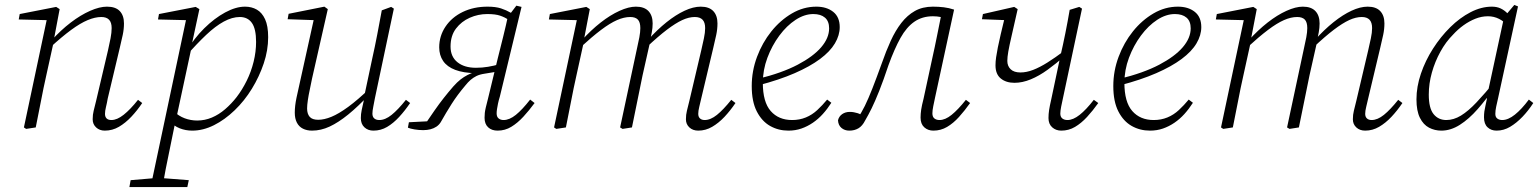

<svg xmlns="http://www.w3.org/2000/svg" viewBox="-20 -517 6246 779"><path d="M86 6 77 0 172 -448 181 -435 56 -438 60 -460 208 -489 222 -480 198 -353V-348L168 -212Q156 -159 146 -106Q136 -53 125 0ZM405 13Q384 13 370 0Q356 -13 356 -33Q356 -52 360 -67.5Q364 -83 370 -108L418 -312Q424 -338 428.5 -361.5Q433 -385 433 -403Q433 -426 422.5 -437Q412 -448 391 -448Q366 -448 336 -435.5Q306 -423 268.5 -395.5Q231 -368 182 -323L181 -353H189Q227 -395 267 -425.5Q307 -456 345.5 -473Q384 -490 414 -490Q449 -490 466 -472Q483 -454 483 -422Q483 -399 478 -375.5Q473 -352 466 -323L417 -117Q414 -99 410 -83Q406 -67 406 -55Q406 -43 412.5 -36.5Q419 -30 432 -30Q455 -30 482 -51.5Q509 -73 540 -112L557 -99Q537 -69 513 -43.5Q489 -18 462.5 -2.5Q436 13 405 13Z M505 242 510 214 616 205H630L746 214L740 242ZM591 242 737 -447 746 -435 621 -438 625 -460 774 -489 789 -480 757 -331 758 -329 694 -31 691 -21Q679 39 669.5 84.5Q660 130 652.5 168Q645 206 639 242ZM760 13Q733 13 709 3.5Q685 -6 665 -28L683 -67Q705 -46 729.5 -37Q754 -28 780 -28Q811 -28 839.5 -40Q868 -52 893.5 -74Q919 -96 940 -123Q963 -153 981 -189.5Q999 -226 1009 -266.5Q1019 -307 1019 -347Q1019 -400 1002 -424Q985 -448 953 -448Q922 -448 888 -429.5Q854 -411 816.5 -375.5Q779 -340 736 -291L727 -308H736Q767 -361 808.5 -402Q850 -443 893.5 -466.5Q937 -490 974 -490Q1001 -490 1022 -478Q1043 -466 1055.5 -439Q1068 -412 1068 -366Q1068 -313 1050 -259.5Q1032 -206 1002 -157Q972 -108 932 -69.5Q892 -31 848 -9Q804 13 760 13Z M1246 13Q1225 13 1209 5Q1193 -3 1184.5 -19.5Q1176 -36 1176 -60Q1176 -87 1183 -120.5Q1190 -154 1197 -184L1256 -451L1263 -435L1147 -439L1151 -461L1296 -490L1310 -480L1246 -198Q1242 -177 1237 -154Q1232 -131 1229 -110.5Q1226 -90 1226 -77Q1226 -55 1236.5 -43Q1247 -31 1271 -31Q1295 -31 1324.5 -43Q1354 -55 1393 -83.5Q1432 -112 1483 -161L1488 -135H1480Q1433 -85 1393 -52.5Q1353 -20 1317.5 -3.5Q1282 13 1246 13ZM1495 13Q1473 13 1458.5 -0.5Q1444 -14 1444 -38Q1444 -54 1447.5 -70.5Q1451 -87 1458 -118H1456L1490 -278Q1501 -327 1510.5 -376.5Q1520 -426 1529 -475L1567 -489L1578 -482L1501 -118Q1498 -101 1494.5 -84Q1491 -67 1491 -56Q1491 -43 1498.5 -36.5Q1506 -30 1519 -30Q1543 -30 1569 -51Q1595 -72 1627 -112L1644 -99Q1623 -68 1599.5 -42.5Q1576 -17 1550.5 -2Q1525 13 1495 13Z M1635 1 1639 -21 1737 -26 1700 -6Q1723 -40 1742.5 -68Q1762 -96 1780.5 -119.5Q1799 -143 1819 -166Q1835 -184 1848.5 -194.5Q1862 -205 1876.5 -212.5Q1891 -220 1907 -225L1911 -220Q1860 -221 1827 -233.5Q1794 -246 1778 -269.5Q1762 -293 1762 -325Q1762 -371 1787.5 -409Q1813 -447 1857.5 -468.5Q1902 -490 1958 -490Q1991 -490 2012.5 -483Q2034 -476 2053 -465L2075 -494L2096 -489L2008 -125Q2003 -109 2000.5 -96.5Q1998 -84 1996.5 -74.5Q1995 -65 1995 -57Q1995 -43 2003 -36.5Q2011 -30 2023 -30Q2047 -30 2073 -51Q2099 -72 2131 -113L2149 -99Q2127 -69 2103.5 -43.5Q2080 -18 2054.5 -2.5Q2029 13 1999 13Q1975 13 1960.5 -0.5Q1946 -14 1946 -39Q1946 -50 1947 -59Q1948 -68 1951 -81Q1954 -94 1960 -117L2000 -282Q2011 -326 2022 -370Q2033 -414 2042 -457L2047 -435Q2028 -447 2009 -453.5Q1990 -460 1957 -460Q1920 -460 1886 -445Q1852 -430 1830 -401Q1808 -372 1808 -328Q1808 -287 1836 -264.5Q1864 -242 1911 -242Q1936 -242 1960 -246Q1984 -250 2008 -257L2007 -228L1946 -218Q1926 -215 1913 -208.5Q1900 -202 1889.5 -193Q1879 -184 1867 -169Q1835 -131 1812.5 -95.5Q1790 -60 1768 -21Q1761 -10 1750.5 -3Q1740 4 1726.5 7.5Q1713 11 1697 11Q1679 11 1661.5 8Q1644 5 1635 1Z M2237 6 2228 0 2323 -448 2332 -435 2207 -438 2211 -460 2359 -489 2373 -480 2349 -355 2350 -353 2319 -212Q2307 -159 2297 -106Q2287 -53 2276 0ZM2506 6 2496 0 2565 -323Q2570 -344 2574 -365.5Q2578 -387 2578 -403Q2578 -427 2568 -437.5Q2558 -448 2537 -448Q2512 -448 2483.5 -435.5Q2455 -423 2418.5 -395.5Q2382 -368 2333 -323V-353H2340Q2378 -395 2417 -425.5Q2456 -456 2493.5 -473Q2531 -490 2560 -490Q2594 -490 2611 -472Q2628 -454 2628 -422Q2628 -404 2624.5 -385.5Q2621 -367 2617 -349L2616 -340L2587 -211Q2576 -158 2565.5 -105.5Q2555 -53 2544 0ZM2813 13Q2791 13 2777 0Q2763 -13 2763 -33Q2763 -52 2767 -67.5Q2771 -83 2777 -108L2825 -312Q2831 -338 2836 -361.5Q2841 -385 2841 -403Q2841 -426 2830.5 -437Q2820 -448 2799 -448Q2775 -448 2748 -435.5Q2721 -423 2686 -396.5Q2651 -370 2602 -324V-355H2609Q2647 -397 2684.5 -427Q2722 -457 2757.5 -473.5Q2793 -490 2823 -490Q2857 -490 2874 -472Q2891 -454 2891 -422Q2891 -399 2886 -375.5Q2881 -352 2874 -323L2825 -117Q2821 -99 2817 -83Q2813 -67 2813 -55Q2813 -43 2820 -36.5Q2827 -30 2839 -30Q2863 -30 2889 -51Q2915 -72 2947 -112L2964 -99Q2943 -68 2919.5 -43Q2896 -18 2869.5 -2.5Q2843 13 2813 13Z M3179 13Q3138 13 3104.5 -6Q3071 -25 3050.5 -65Q3030 -105 3030 -168Q3030 -229 3051.5 -286.5Q3073 -344 3109.5 -389.5Q3146 -435 3193 -462.5Q3240 -490 3292 -490Q3334 -490 3360.5 -469Q3387 -448 3387 -407Q3387 -374 3367.5 -341Q3348 -308 3307 -277.5Q3266 -247 3204 -220Q3142 -193 3058 -171L3055 -197Q3153 -221 3216.5 -254.5Q3280 -288 3312 -325.5Q3344 -363 3344 -402Q3344 -431 3327 -445.5Q3310 -460 3280 -460Q3244 -460 3208 -436.5Q3172 -413 3142 -372.5Q3112 -332 3093.5 -282.5Q3075 -233 3075 -181Q3075 -103 3107 -66.5Q3139 -30 3194 -30Q3224 -30 3249.5 -40.5Q3275 -51 3296 -70.5Q3317 -90 3336 -113L3353 -100Q3337 -75 3318.5 -54.5Q3300 -34 3278 -19Q3256 -4 3231.5 4.5Q3207 13 3179 13Z M3426 13Q3407 13 3394 2Q3381 -9 3380 -29Q3384 -45 3397 -54Q3410 -63 3428 -63Q3437 -63 3444.5 -61.5Q3452 -60 3459 -58Q3466 -56 3473 -52L3488 -46L3474 -28L3460 -38Q3475 -59 3489 -87.5Q3503 -116 3519.5 -158Q3536 -200 3558 -261Q3575 -310 3594 -351.5Q3613 -393 3637 -424Q3661 -455 3692 -472.5Q3723 -490 3765 -490Q3788 -490 3809 -487.5Q3830 -485 3851 -478L3774 -122Q3770 -103 3766.5 -86Q3763 -69 3763 -57Q3763 -43 3771 -36.5Q3779 -30 3792 -30Q3815 -30 3841 -51Q3867 -72 3899 -112L3916 -99Q3894 -68 3871 -42.5Q3848 -17 3822.5 -2Q3797 13 3767 13Q3745 13 3730 -0.5Q3715 -14 3715 -40Q3715 -55 3717.5 -72Q3720 -89 3727 -116L3762 -278Q3773 -327 3782.5 -375Q3792 -423 3802 -472L3825 -438Q3811 -445 3796.5 -448Q3782 -451 3765 -451Q3722 -451 3690 -429Q3658 -407 3633.5 -363Q3609 -319 3585 -253Q3564 -190 3547 -147.5Q3530 -105 3516.5 -77.5Q3503 -50 3490 -28Q3479 -6 3463 3.5Q3447 13 3426 13Z M4096 -181Q4062 -181 4040.5 -198.5Q4019 -216 4019 -252Q4019 -267 4021.5 -284.5Q4024 -302 4028.5 -324.5Q4033 -347 4040 -377Q4047 -407 4057 -448L4067 -435L3964 -439L3968 -460L4095 -489L4109 -480Q4094 -413 4084.5 -372Q4075 -331 4071 -308Q4067 -285 4067 -270Q4067 -249 4080.5 -236Q4094 -223 4120 -223Q4145 -223 4172 -233.5Q4199 -244 4230 -263.5Q4261 -283 4297 -310L4308 -288H4298Q4265 -259 4230.5 -234Q4196 -209 4162 -195Q4128 -181 4096 -181ZM4286 13Q4264 13 4249 -0.5Q4234 -14 4234 -38Q4234 -54 4236.5 -70.5Q4239 -87 4245 -113L4282 -288Q4293 -335 4302.5 -382.5Q4312 -430 4320 -477L4359 -489L4370 -482L4293 -120Q4289 -102 4285.5 -84.5Q4282 -67 4282 -56Q4282 -43 4290 -36.5Q4298 -30 4311 -30Q4334 -30 4360.5 -51Q4387 -72 4418 -112L4436 -99Q4414 -68 4390.5 -42.5Q4367 -17 4341.5 -2Q4316 13 4286 13Z M4646 13Q4605 13 4571.5 -6Q4538 -25 4517.5 -65Q4497 -105 4497 -168Q4497 -229 4518.5 -286.5Q4540 -344 4576.5 -389.5Q4613 -435 4660 -462.5Q4707 -490 4759 -490Q4801 -490 4827.5 -469Q4854 -448 4854 -407Q4854 -374 4834.5 -341Q4815 -308 4774 -277.5Q4733 -247 4671 -220Q4609 -193 4525 -171L4522 -197Q4620 -221 4683.5 -254.5Q4747 -288 4779 -325.5Q4811 -363 4811 -402Q4811 -431 4794 -445.5Q4777 -460 4747 -460Q4711 -460 4675 -436.5Q4639 -413 4609 -372.5Q4579 -332 4560.5 -282.5Q4542 -233 4542 -181Q4542 -103 4574 -66.5Q4606 -30 4661 -30Q4691 -30 4716.5 -40.5Q4742 -51 4763 -70.5Q4784 -90 4803 -113L4820 -100Q4804 -75 4785.5 -54.5Q4767 -34 4745 -19Q4723 -4 4698.5 4.5Q4674 13 4646 13Z M4943 6 4934 0 5029 -448 5038 -435 4913 -438 4917 -460 5065 -489 5079 -480 5055 -355 5056 -353 5025 -212Q5013 -159 5003 -106Q4993 -53 4982 0ZM5212 6 5202 0 5271 -323Q5276 -344 5280 -365.5Q5284 -387 5284 -403Q5284 -427 5274 -437.5Q5264 -448 5243 -448Q5218 -448 5189.5 -435.5Q5161 -423 5124.5 -395.5Q5088 -368 5039 -323V-353H5046Q5084 -395 5123 -425.5Q5162 -456 5199.5 -473Q5237 -490 5266 -490Q5300 -490 5317 -472Q5334 -454 5334 -422Q5334 -404 5330.5 -385.5Q5327 -367 5323 -349L5322 -340L5293 -211Q5282 -158 5271.5 -105.5Q5261 -53 5250 0ZM5519 13Q5497 13 5483 0Q5469 -13 5469 -33Q5469 -52 5473 -67.5Q5477 -83 5483 -108L5531 -312Q5537 -338 5542 -361.5Q5547 -385 5547 -403Q5547 -426 5536.5 -437Q5526 -448 5505 -448Q5481 -448 5454 -435.5Q5427 -423 5392 -396.5Q5357 -370 5308 -324V-355H5315Q5353 -397 5390.5 -427Q5428 -457 5463.5 -473.5Q5499 -490 5529 -490Q5563 -490 5580 -472Q5597 -454 5597 -422Q5597 -399 5592 -375.5Q5587 -352 5580 -323L5531 -117Q5527 -99 5523 -83Q5519 -67 5519 -55Q5519 -43 5526 -36.5Q5533 -30 5545 -30Q5569 -30 5595 -51Q5621 -72 5653 -112L5670 -99Q5649 -68 5625.5 -43Q5602 -18 5575.5 -2.5Q5549 13 5519 13Z M5828 13Q5801 13 5778 1Q5755 -11 5741 -39Q5727 -67 5727 -114Q5727 -165 5745 -218Q5763 -271 5794 -319.5Q5825 -368 5864 -406.5Q5903 -445 5946.5 -467.5Q5990 -490 6033 -490Q6053 -490 6068 -483Q6083 -476 6095 -464Q6107 -452 6117 -434L6100 -410Q6083 -430 6062 -440.5Q6041 -451 6017 -451Q5991 -451 5966 -441Q5941 -431 5918 -414.5Q5895 -398 5875 -376Q5846 -347 5824 -307Q5802 -267 5789.5 -222.5Q5777 -178 5777 -133Q5777 -78 5796.5 -54Q5816 -30 5848 -30Q5878 -30 5907.5 -48Q5937 -66 5970.5 -101.5Q6004 -137 6047 -189L6053 -165H6046Q6011 -115 5975.5 -74.5Q5940 -34 5903 -10.5Q5866 13 5828 13ZM6052 13Q6030 13 6015.5 -0.5Q6001 -14 6001 -41Q6001 -54 6002.5 -65Q6004 -76 6007 -88.5Q6010 -101 6013 -117L6012 -121L6083 -450L6087 -453L6124 -497L6139 -491L6058 -118Q6054 -101 6050.5 -84.5Q6047 -68 6047 -55Q6047 -42 6055 -36Q6063 -30 6075 -30Q6099 -30 6126.5 -52Q6154 -74 6183 -113L6201 -99Q6181 -68 6157 -43Q6133 -18 6107 -2.5Q6081 13 6052 13Z"/></svg>

Font: Source Serif 4 18pt Light
Style: Italic
Weight: 300
Italic angle: -12°
Designer: Frank Grießhammer
Foundry: Adobe Systems Incorporated
Version: Version 4.004;hotconv 1.0.116;makeotfexe 2.5.65601